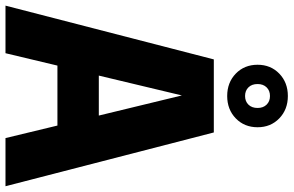

<svg xmlns="http://www.w3.org/2000/svg" viewBox="-202 -842 1043 682"><g transform="rotate(90 319.0 -501.5)"><path d="M-1.5 0 189.5 -740H449L640 0H469L424.5 -184.5H211.5L167.5 0ZM247 -331.5H389L317.5 -626.5ZM319.5 -787.5Q271.5 -787.5 240 -818Q208.5 -848.5 208.5 -895.5Q208.5 -942 240 -972.5Q271.5 -1003 319.5 -1003Q367.5 -1003 399 -972.5Q430.5 -942 430.5 -895.5Q430.5 -848.5 399 -818Q367.5 -787.5 319.5 -787.5ZM319.5 -851Q338.5 -851 350.2 -863Q362 -875 362 -895.5Q362 -915.5 350.2 -927.5Q338.5 -939.5 319.5 -939.5Q300.5 -939.5 288.8 -927.5Q277 -915.5 277 -895.5Q277 -875 288.8 -863Q300.5 -851 319.5 -851Z"/></g></svg>

Font: Encode Sans Cnd XBd
Style: Regular
Weight: 800
Width: 3
Designer: Multiple Designers
Foundry: Impallari Type
Version: Version 3.002; ttfautohint (v1.8.3) -l 8 -r 50 -G 200 -x 14 